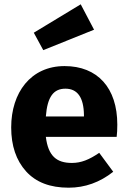

<svg xmlns="http://www.w3.org/2000/svg" viewBox="-20 -855 592 892"><path d="M137 -703 181 -622 417 -717 355 -835ZM525 -276C525 -447 433 -548 280 -548C123 -548 32 -425 32 -263C32 -178 55 -110 101 -59C147 -8 213 17 299 17C375 17 444 -8 506 -57L441 -145C394 -113 357 -98 314 -98C243 -98 204 -130 193 -219H522C524 -235 525 -254 525 -276ZM370 -314H193C200 -406 229 -443 284 -443C340 -443 369 -402 370 -321Z"/></svg>

Font: Fira Sans
Style: Bold
Weight: 700
Designer: Carrois Corporate & Edenspiekermann AG
Foundry: Carrois Corporate GbR & Edenspiekermann AG
Version: Version 4.203